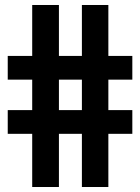

<svg xmlns="http://www.w3.org/2000/svg" viewBox="-20 -749 561 769"><path d="M109 0V-213H11V-308H109V-430H11V-525H109V-729H216V-525H308V-729H414V-525H510V-430H414V-308H510V-213H414V0H308V-213H216V0ZM216 -308H308V-430H216Z"/></svg>

Font: Mona Sans Condensed
Style: Bold
Weight: 700
Width: 3
Designer: Deni Anggara
Foundry: GitHub
Version: Version 2.000